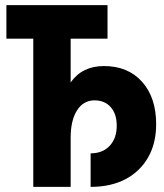

<svg xmlns="http://www.w3.org/2000/svg" viewBox="-20 -730 640 750"><path d="M110 0V-579H5V-710H400V-579H256V-408Q301 -472 386 -472Q480 -472 535 -410.5Q590 -349 590 -245Q590 -170 558.5 -115Q527 -60 470 -30Q413 0 334 0V-131Q381 -131 408.5 -160.5Q436 -190 436 -239Q436 -285 412.5 -311.5Q389 -338 349 -338Q306 -338 281 -299Q256 -260 256 -192V0Z"/></svg>

Font: Geist Mono Black
Style: Regular
Weight: 900
Monospace: yes
Designer: Basement.studio, Andrés Briganti, Mateo Zaragoza
Foundry: Basement.studio, Vercel, Andrés Briganti, Guido Ferreyra, Mateo Zaragoza
Version: Version 1.500; ttfautohint (v1.8.4.7-5d5b)